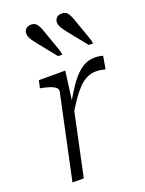

<svg xmlns="http://www.w3.org/2000/svg" viewBox="-152 -884 725 958"><g transform="rotate(-20 211.0 -405.5)"><path d="M62 0H122L201 -372L197 -370L219 -537H79L70 -497L81 -495Q106 -490 124 -483.5Q142 -477 151 -468Q160 -459 157 -446ZM422 -542Q419 -543 407 -545.5Q395 -548 378 -548Q346 -548 318.5 -532Q291 -516 267 -487.5Q243 -459 219 -420Q195 -381 168 -335L180 -311Q202 -349 223 -380Q244 -411 265 -433.5Q286 -456 309.5 -468.5Q333 -481 361 -481Q377 -481 388.5 -478.5Q400 -476 410 -474ZM350 -756 392 -637 396 -617H373L296 -713Q285 -727 277.5 -737.5Q270 -748 266 -758Q262 -768 262 -777Q262 -791 272 -801Q282 -811 300 -811Q320 -811 330.5 -797Q341 -783 350 -756ZM187 -756 229 -637 233 -617H210L133 -713Q122 -727 114.5 -737.5Q107 -748 103 -758Q99 -768 99 -777Q99 -791 109 -801Q119 -811 137 -811Q157 -811 167.5 -797Q178 -783 187 -756Z"/></g></svg>

Font: Roboto Serif ExtraLight
Style: Italic
Weight: 250
Italic angle: -10°
Designer: Greg Gazdowicz
Foundry: Commercial Type
Version: Version 1.008